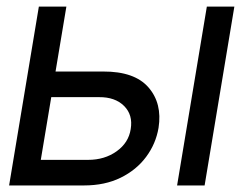

<svg xmlns="http://www.w3.org/2000/svg" viewBox="-20 -566 743 586"><path d="M138.7 -347.7H294.9Q390.6 -348.1 433.1 -299.3Q475.6 -250.5 463.9 -175.8Q455.6 -127 426 -87.2Q396.5 -47.4 348.4 -23.7Q300.3 0 236.3 0H7.8L98.6 -545.9H182.6L104.5 -78.1H249Q299.3 -78.1 335.9 -104.2Q372.6 -130.4 378.9 -171.9Q386.2 -215.3 358.6 -242.7Q331.1 -270 282.2 -269.5H126ZM520.5 0 611.3 -545.9H695.3L604.5 0Z"/></svg>

Font: Inter Tight
Style: Italic
Weight: 400
Italic angle: -9.39999°
Designer: Rasmus Andersson
Foundry: rsms
Version: Version 3.002